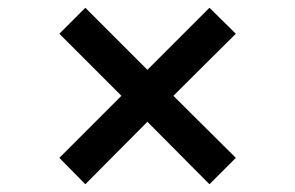

<svg xmlns="http://www.w3.org/2000/svg" viewBox="-20 -608 760 495"><path d="M200 -133 133 -201 293 -361 133 -521 200 -588 360 -428 520 -588 588 -521 427 -361 588 -201 520 -133 360 -294Z"/></svg>

Font: Mona Sans Expanded Medium
Style: Regular
Weight: 500
Width: 7
Designer: Deni Anggara
Foundry: GitHub
Version: Version 2.000